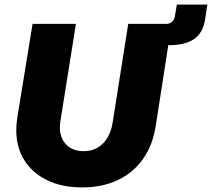

<svg xmlns="http://www.w3.org/2000/svg" viewBox="-20 -804 924 837"><path d="M339 13Q251 13 186.5 -18Q122 -49 86.5 -105Q51 -161 51 -236Q51 -250 52 -263Q53 -276 55 -289L122 -700H311L243 -274Q242 -267 241.5 -260.5Q241 -254 241 -248Q241 -218 253.5 -194.5Q266 -171 289 -158Q312 -145 345 -145Q379 -145 405 -160Q431 -175 448 -203Q465 -231 471 -269L539 -700H728L660 -262Q647 -172 603.5 -111Q560 -50 492.5 -18.5Q425 13 339 13ZM647 -607 662 -700H706Q720 -700 730 -709Q740 -718 742 -731L751 -784H884L874 -719Q865 -661 826.5 -634Q788 -607 716 -607Z"/></svg>

Font: MuseoModerno Thin ExtraBold
Style: Italic
Weight: 800
Italic angle: -9°
Version: Version 1.003